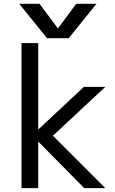

<svg xmlns="http://www.w3.org/2000/svg" viewBox="-20 -976 597 998"><path d="M376 -956.1H481.4L336.9 -777.3H224.6L80.1 -956.1H185.5L281.2 -828.1ZM178.7 -302.7 416 -524.4H527.3L254.9 -270.5L527.3 2H418L178.7 -240.2V2H91.8V-752H178.7Z"/></svg>

Font: Nasu
Style: Regular
Weight: 400
Designer: Ryoko NISHIZUKA (kana &amp; ideographs); Paul D. Hunt (Latin, Greek &amp; Cyrillic); Wenlong ZHANG (bopomofo); Sandoll C
Version: Version 2014.1215